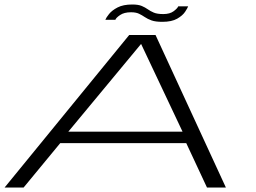

<svg xmlns="http://www.w3.org/2000/svg" viewBox="-20 -833 1138 853"><path d="M0.5 0 554 -677.5H671L983.5 0H899.5L807.5 -197H247.5L85 0ZM283.5 -248H791L607 -637.5H606.5ZM701 -736Q671 -736 653.5 -742.2Q636 -748.5 623.5 -757Q611 -765.5 597.5 -772Q584 -778.5 562 -778.5Q531.5 -778.5 513.5 -766.2Q495.5 -754 492.5 -745H448Q451.5 -754.5 464.5 -770.8Q477.5 -787 502.5 -800Q527.5 -813 567.5 -813Q594.5 -813 609.8 -806.5Q625 -800 636.5 -791.8Q648 -783.5 663.2 -777Q678.5 -770.5 705.5 -770.5Q734.5 -770.5 751.5 -783.2Q768.5 -796 772 -805H816Q813.5 -797.5 802.5 -780.8Q791.5 -764 767.2 -750Q743 -736 701 -736Z"/></svg>

Font: Anybody UltraExpanded Light
Style: Italic
Weight: 300
Width: 9
Italic angle: -10°
Designer: Tyler Finck
Foundry: Etcetera Type Company
Version: Version 1.010; ttfautohint (v1.8.3) -l 8 -r 50 -G 200 -x 14 